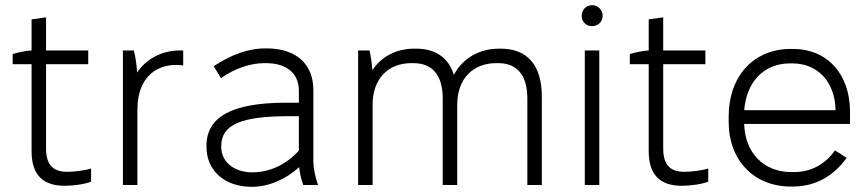

<svg xmlns="http://www.w3.org/2000/svg" viewBox="-20 -715 3356 742"><path d="M230 3C262 3 308 -3 332 -13V-64C309 -56 265 -51 240 -51C187 -51 158 -76 158 -141V-467H321V-520H158V-648L102 -640V-520C79 -519 48 -512 29 -506V-467H102V-131C102 -41 144 3 230 3Z M455 0H511V-291C511 -403 571 -464 661 -464C669 -464 683 -463 688 -462V-520H675C605 -520 545 -487 510 -435C508 -466 503 -499 497 -520H455Z M952 7C1017 7 1082 -20 1136 -69C1139 -45 1145 -17 1152 0H1209C1200 -25 1191 -63 1191 -92V-367C1191 -467 1125 -528 1010 -528H1006C936 -528 871 -502 806 -459L834 -413C886 -450 947 -471 1002 -471H1007C1088 -471 1135 -432 1135 -364V-318H1084C878 -318 778 -264 778 -152V-147C778 -55 849 7 952 7ZM955 -49C885 -49 835 -89 835 -147V-151C835 -233 912 -266 1096 -266H1135V-133C1087 -80 1024 -49 955 -49Z M1364 0H1420V-310C1420 -411 1480 -471 1570 -471H1577C1653 -471 1691 -423 1691 -333V0H1747V-310C1747 -411 1808 -471 1898 -471H1905C1980 -471 2018 -423 2018 -333V0H2074V-341C2074 -462 2019 -527 1915 -527H1909C1831 -527 1768 -489 1734 -426C1713 -492 1664 -527 1587 -527H1581C1511 -527 1454 -496 1419 -444C1417 -475 1412 -504 1408 -520H1364Z M2268 -614C2291 -614 2309 -631 2309 -654C2309 -677 2291 -695 2268 -695C2245 -695 2228 -677 2228 -654C2228 -631 2245 -614 2268 -614ZM2240 0H2296V-520H2240Z M2615 3C2647 3 2693 -3 2717 -13V-64C2694 -56 2650 -51 2625 -51C2572 -51 2543 -76 2543 -141V-467H2706V-520H2543V-648L2487 -640V-520C2464 -519 2433 -512 2414 -506V-467H2487V-131C2487 -41 2529 3 2615 3Z M3037 6H3043C3131 6 3201 -34 3252 -105L3207 -134C3172 -84 3119 -50 3048 -50H3039C2932 -50 2860 -123 2856 -234V-236H3265V-283C3265 -429 3177 -526 3044 -526H3037C2892 -526 2796 -421 2796 -264V-244C2796 -96 2893 6 3037 6ZM2856 -289C2865 -399 2932 -470 3033 -470H3042C3140 -470 3206 -399 3209 -292V-289Z"/></svg>

Font: Fixel Text Light
Style: Regular
Weight: 300
Width: 4
Designer: AlfaBravo + MacPaw
Foundry: Kyrylo Tkachov, Marchela Mozhyna, Serhii Makarenko, Maria Weinstein, Zakhar Kryvoshyya
Version: Version 1.211